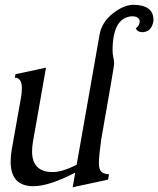

<svg xmlns="http://www.w3.org/2000/svg" viewBox="-20 -770 660 801"><path d="M283.2 11.2 293.9 -49.8Q185.1 6.8 119.1 6.8Q24.4 6.8 24.4 -95.7Q24.4 -119.1 29.3 -147.9L67.4 -361.8Q71.3 -384.8 71.3 -401.9Q71.3 -445.8 42 -445.8L44.4 -460.4L171.9 -487.8L117.7 -179.7Q113.8 -157.2 113.8 -138.7Q113.8 -52.2 199.7 -52.2Q239.7 -52.2 299.8 -82.5L395.5 -626Q404.8 -677.7 450.7 -713.9Q496.6 -750 537.6 -750Q620.1 -748.5 620.1 -687.5V-681.6Q612.3 -637.7 575.2 -635.7Q553.7 -635.7 546.4 -651.9Q559.6 -660.2 563 -678.2Q563 -702.1 529.8 -702.1Q449.7 -696.3 449.7 -559.6Q449.7 -544.9 452.1 -534.7Q456.1 -518.1 456.1 -502.9Q456.1 -493.2 401.9 -186Q392.6 -119.6 392.6 -87.9Q392.6 -64.5 402.6 -54Q412.6 -43.5 435.1 -43L430.7 -20.5Z"/></svg>

Font: Kelvinch
Style: Italic
Weight: 400
Italic angle: -10°
Designer: Paul James Miller
Foundry: High-Logic / Made with FontCreator
Version: Version 3.40;July 22, 2017;FontCreator 11.0.0.2388 64-bit